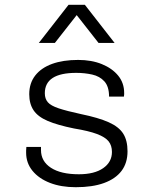

<svg xmlns="http://www.w3.org/2000/svg" viewBox="-20 -771 640 801"><path d="M296 10Q235 10 188.5 -8Q142 -26 115.5 -58.5Q89 -91 89 -134V-143Q89 -150 90 -158H151V-145Q151 -98 192.5 -71Q234 -44 309 -44Q374 -44 410.5 -69.5Q447 -95 447 -137Q447 -164 433 -181.5Q419 -199 384.5 -212Q350 -225 289 -235Q220 -249 179 -266.5Q138 -284 120 -311Q102 -338 102 -378Q102 -424 127 -456Q152 -488 197.5 -504.5Q243 -521 306 -521Q362 -521 405 -503.5Q448 -486 473 -455.5Q498 -425 498 -383V-378Q498 -374 497 -368H435Q435 -410 415.5 -431.5Q396 -453 364.5 -460Q333 -467 298 -467Q167 -467 167 -382Q167 -359 179.5 -344.5Q192 -330 225 -319Q258 -308 318 -295Q391 -280 433.5 -261Q476 -242 494 -213.5Q512 -185 512 -140Q512 -91 487 -58Q462 -25 414 -7.5Q366 10 296 10ZM142 -592 266 -751H334L458 -592H391L300 -708L209 -592Z"/></svg>

Font: Chivo Mono Medium ExtraLight
Style: Regular
Weight: 250
Monospace: yes
Version: Version 1.008